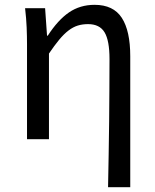

<svg xmlns="http://www.w3.org/2000/svg" viewBox="-20 -577 644 796"><path d="M428 199Q429 133 430.5 63.5Q432 -6 432.5 -74Q433 -142 433.5 -207.5Q434 -273 434 -332Q434 -409 413.5 -443Q393 -477 345 -477Q322 -477 302.5 -471Q283 -465 264 -450.5Q245 -436 225.5 -412.5Q206 -389 183 -355V0H92V-394Q92 -427 90.5 -463.5Q89 -500 84 -543H167L175 -429H178Q220 -494 266 -525.5Q312 -557 372 -557Q450 -557 485 -503Q520 -449 520 -344V199H428Z"/></svg>

Font: SpoqaHanSansJP-Regular
Style: Regular
Weight: 400
Designer: [Source Han Sans]
Ryoko NISHIZUKA  (kana & ideographs); Paul D. Hunt (Latin, Greek & Cyrillic); Wenlong ZHANG  (bopomofo
Foundry: Spoqa (http://bi.spoqa.com)
Version: Version 1.002.20150607